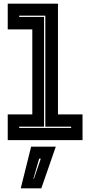

<svg xmlns="http://www.w3.org/2000/svg" viewBox="-20 -770 496 1055"><path d="M22.5 0V-141.5H157.5V-608.5H22.5V-750H298.5V-141.5H433.5V0ZM85.5 -67H371V-74H229V-684H85.5V-677H222V-74H85.5ZM94 265 151 36H286.5L207 265ZM163.5 212H166.5L204 102H195Z"/></svg>

Font: Tourney ExtraBold
Style: Regular
Weight: 800
Designer: Tyler Finck
Foundry: Etcetera Type Co
Version: Version 1.015